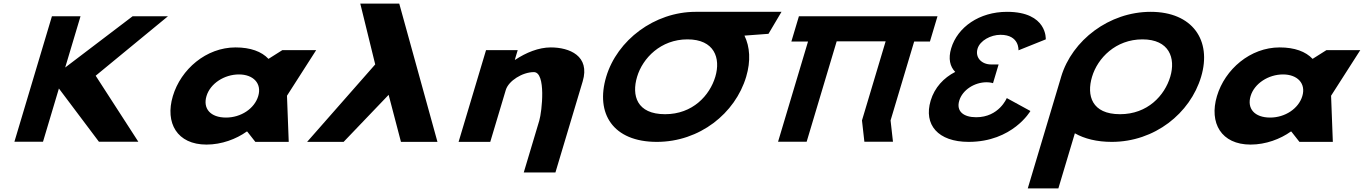

<svg xmlns="http://www.w3.org/2000/svg" viewBox="-20 -793 7622 1073"><path d="M753.1 -0.9 514.7 -369.8 918.6 -702.1H721.1L344.3 -415.7L430 -702.1H270.2L60.5 -0.9H220.3L309.2 -298.4L532.9 -0.9Z M946 -256C901.1 -106 969.9 15 1134 15C1218.7 15 1300.5 -16 1359.1 -58H1361.5L1407.1 0H1593.6L1583.8 -258L1747.1 -513H1558.1L1480.5 -464C1442 -505 1379.9 -528 1296.4 -528C1132.3 -528 990.8 -406 946 -256ZM1134 -256C1155.2 -327 1234.3 -377 1315.3 -377C1395.2 -377 1444.4 -327 1423.1 -256C1402.2 -186 1326.7 -136 1243.3 -136C1156.1 -136 1113 -186 1134 -256Z M2220.8 0 2151.9 -263 1900.2 0H1696.2L2076.9 -433L1993.4 -773H2211.2L2424.8 0Z M2542.8 0H2719.8L2806.6 -290C2821.8 -341 2899.4 -390 2963.5 -390C3032.5 -390 3009 -170 2993.8 -119L2907 171H3084L3236.3 -338C3279.1 -481 3162.1 -528 3058 -528C2990.3 -528 2919.9 -499 2859.5 -459H2857.1L2873.3 -513H2696.3Z M3540.4 -363.9C3571.6 -468.4 3672.6 -572.8 3821.5 -573L3821.5 -573L3821.9 -573H3822C3972.2 -573 4008.8 -468.5 3977.5 -363.9C3946.2 -259.4 3851.2 -154.8 3696.9 -154.8C3538.5 -154.8 3509.1 -259.4 3540.4 -363.9ZM3867.5 -727 3867.5 -726.9C3636.7 -726.6 3429.1 -568.6 3367.8 -363.9C3306.6 -159.1 3405.2 -0.1 3650.6 -0.1C3889.9 -0.1 4088.8 -159.1 4150 -363.9C4176.5 -452.3 4170.9 -531.9 4140.4 -594L4274.7 -604L4347.5 -727Z M4655.8 -561.9H4929.4L4797.2 -120L4810.6 -0.9H4970.4L4957 -120L5088.9 -561H5177L5219.2 -702H5131.1L5131.1 -702.1H4971.3H4697.7H4537.9L4537.9 -702H4444.7L4402.6 -561H4495.7L4328.2 -0.9H4488Z M5671.8 -511.8C5671.8 -511.8 5678.2 -598.5 5571.3 -598.5C5516.8 -598.5 5456.7 -566.2 5443.2 -521.2C5428 -470.2 5467.2 -432.8 5518.6 -432.8H5560.8L5529.5 -328.2C5529.5 -328.2 5514.6 -333.3 5494 -333.3C5426.1 -333.3 5358.9 -290.8 5340.8 -230.5C5323 -171 5364.6 -137.8 5435.5 -137.8C5563.1 -137.8 5606.4 -244.9 5606.4 -244.9L5738.5 -172.7C5738.5 -172.7 5639.3 -0.1 5393.3 -0.1C5221.8 -0.1 5140.9 -96.2 5181 -230.5C5203.2 -304.4 5254 -358 5318.3 -391.1C5289 -420.9 5278.4 -465.1 5295.7 -522.9C5331.3 -641.9 5453.6 -726.9 5607.6 -726.9C5834.6 -726.9 5824.3 -573 5824.3 -573Z M6082.9 -363.9C6114.1 -468.5 6215.3 -573 6364.5 -573C6514.6 -573 6551.3 -468.5 6520 -363.9C6488.7 -259.4 6393.7 -154.8 6239.4 -154.8C6081 -154.8 6051.6 -259.4 6082.9 -363.9ZM5910.2 -363.9C5909 -359.8 5907.8 -355.7 5906.7 -351.7L5723.7 260H5894.7L5986.9 -48.1C6040.6 -17.5 6110.2 -0.1 6193.1 -0.1C6432.4 -0.1 6631.3 -159.1 6692.5 -363.9C6753.8 -568.8 6643 -726.9 6410.5 -726.9C6179.4 -726.9 5971.5 -568.8 5910.2 -363.9Z M6781 -256C6736.1 -106 6804.9 15 6969 15C7053.7 15 7135.5 -16 7194.1 -58H7196.5L7242.1 0H7428.6L7418.8 -258L7582.1 -513H7393.1L7315.5 -464C7277 -505 7214.9 -528 7131.4 -528C6967.3 -528 6825.8 -406 6781 -256ZM6969 -256C6990.2 -327 7069.3 -377 7150.3 -377C7230.2 -377 7279.4 -327 7258.1 -256C7237.2 -186 7161.7 -136 7078.3 -136C6991.1 -136 6948 -186 6969 -256Z"/></svg>

Font: Hussar
Style: BdSuprExtOblThree
Weight: 700
Foundry: Cannot Into Space Fonts
Version: Version 2.00